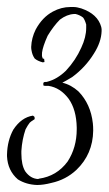

<svg xmlns="http://www.w3.org/2000/svg" viewBox="-20 -528 310 548"><path d="M181 -508Q181 -508 190 -508Q199 -508 212 -504Q259 -488 269 -451Q269 -449 270 -445Q270 -441 270 -439Q269 -408 248 -375Q224 -336 186 -308Q166 -296 158 -292Q183 -286 204 -267Q239 -231 245 -176Q246 -168 246 -155Q245 -88 198 -43Q168 -15 127 -6Q104 0 86 0Q55 -1 31 -16Q2 -41 0 -82V-87Q1 -127 18 -158Q41 -193 74 -198Q77 -196 78 -195Q80 -190 78 -187L76 -186Q68 -181 65 -178Q60 -172 53 -159Q43 -130 41 -97V-90Q41 -57 52 -39Q67 -18 89 -17Q91 -18 91 -18Q142 -25 173 -67Q199 -107 199 -159Q199 -159 199 -164Q198 -215 176 -246Q152 -278 118 -283Q118 -283 110 -283H109Q106 -283 104 -284Q103 -289 104 -292L107 -294H108Q115 -294 116 -295Q143 -302 168 -326Q196 -356 212 -392Q226 -422 226 -448Q226 -448 226 -458Q222 -472 217 -478Q208 -485 196 -488Q196 -488 191 -488Q171 -487 151 -472Q133 -454 116 -426Q102 -395 100 -378Q99 -368 101 -364Q102 -362 102 -361Q105 -360 106 -360Q107 -353 107 -351Q104 -350 102 -350Q87 -354 79 -361Q72 -371 70 -384Q69 -388 69 -394Q70 -420 82 -444Q101 -479 131 -495Q155 -508 181 -508Z"/></svg>

Font: Maria
Style: Christmas
Weight: 400
Designer: Muhammad Yoni
Version: Version 001.000